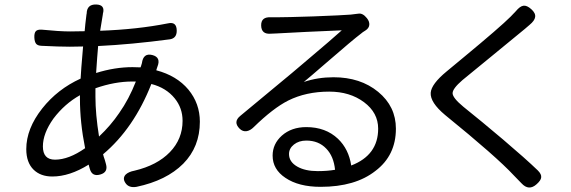

<svg xmlns="http://www.w3.org/2000/svg" viewBox="-20 -800 2543 855"><path d="M538 14Q525 -6 539 -22Q552 -35 579 -40Q680 -64 736.5 -122.5Q793 -181 793 -262Q793 -319 758 -362Q720 -409 654 -426Q576 -228 439 -113Q441 -104 447 -87Q450 -75 452 -69Q462 -33 427 -23Q390 -12 380 -48Q379 -53 376 -62Q375 -65 375 -67Q290 -14 213 -14Q161 -14 130 -44Q97 -76 97 -136Q97 -227 168 -317Q236 -403 339 -450Q341 -490 348 -569Q349 -585 350 -593Q329 -592 291 -592Q244 -592 164 -596Q147 -597 140.5 -605.5Q134 -614 133 -632Q132 -652 139 -660.5Q146 -669 165 -668Q245 -660 292 -660Q335 -660 357 -661Q358 -672 360 -693Q364 -723 365 -735Q365 -738 366 -740Q367 -781 408 -780Q450 -779 438 -738Q438 -737 438 -736Q433 -709 426 -663Q592 -669 728 -696Q767 -705 767 -663Q767 -630 737 -625Q564 -602 417 -595Q413 -551 408 -475Q491 -501 570 -501Q594 -501 606 -500L609 -509Q611 -515 612 -519Q618 -565 658 -555Q698 -545 681 -503Q680 -500 678 -494L677 -491L676 -487Q767 -463 819 -401Q870 -339 870 -258Q870 -146 796 -71Q721 4 588 32Q553 38 538 14ZM225 -89Q286 -89 359 -140Q336 -255 336 -360V-376Q268 -338 218 -272Q171 -206 171 -148Q171 -89 225 -89ZM421 -192Q473 -241 511 -297Q554 -358 585 -437H569Q491 -437 405 -407Q405 -388 405 -369Q405 -292 421 -192Z M1408 32Q1310 32 1251 -8Q1194 -46 1194 -107Q1194 -159 1235 -196Q1278 -234 1344 -234Q1430 -234 1485 -182Q1533 -136 1544 -63Q1664 -109 1664 -227Q1664 -298 1601 -345Q1538 -392 1446 -392Q1343 -392 1263 -352Q1196 -318 1110 -234Q1095 -219 1079 -216Q1061 -213 1047 -227Q1017 -257 1050 -284Q1217 -423 1279 -474Q1293 -486 1331 -518Q1466 -632 1502 -665Q1333 -658 1210 -651Q1206 -651 1198.5 -650.5Q1191 -650 1187 -650Q1144 -646 1143 -686Q1142 -726 1187 -723Q1199 -723 1211 -723Q1254 -723 1376 -727Q1507 -732 1542 -735Q1551 -736 1566 -738Q1572 -739 1575 -739Q1595 -743 1614 -719Q1626 -704 1624.5 -689Q1623 -674 1607 -664Q1595 -657 1586 -649Q1555 -626 1428 -516Q1360 -457 1333 -435Q1395 -456 1465 -456Q1585 -456 1664 -391Q1743 -326 1743 -227Q1743 -108 1652 -39Q1562 32 1408 32ZM1395 -38Q1438 -38 1472 -44Q1466 -104 1433 -138Q1399 -174 1344 -174Q1311 -174 1289 -156.5Q1267 -139 1267 -114Q1267 -79 1304 -58Q1339 -38 1395 -38Z M2302 16Q2279 -7 2268 -19Q2191 -102 1962 -288Q1895 -344 1898 -387Q1901 -426 1969 -482Q1990 -500 2045 -545Q2207 -679 2254 -726Q2257 -729 2265 -737.5Q2273 -746 2277 -750Q2295 -772 2310.5 -774.5Q2326 -777 2346 -759Q2366 -741 2363 -724Q2361 -708 2338 -689Q2326 -679 2317 -671Q2280 -640 2166 -547Q2072 -470 2039 -443Q1995 -405 1995.5 -384.5Q1996 -364 2043 -325Q2123 -261 2221 -178Q2321 -93 2375 -41Q2392 -24 2390 -10Q2389 3 2370 20Q2335 52 2302 16Z"/></svg>

Font: GenSenRounded JP R
Style: Regular
Weight: 400
Version: Version 1.501;PS 1;hotconv 16.6.51;makeotf.lib2.5.65220